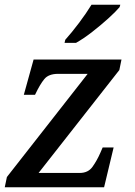

<svg xmlns="http://www.w3.org/2000/svg" viewBox="-21 -786 565 806"><path d="M-1 0 8 -43 347 -476H223Q183 -476 165 -454Q147 -432 128 -392L126 -388H79L120 -536H489L480 -492L141 -60H314Q349 -60 367.5 -86Q386 -112 400 -144L410 -167H456L416 0ZM250 -606 253 -619Q280 -649 310.5 -689.5Q341 -730 363 -766H484L481 -756Q465 -737 433.5 -708.5Q402 -680 366 -652Q330 -624 298 -606Z"/></svg>

Font: Noto Serif Medium
Style: Italic
Weight: 500
Italic angle: -12°
Designer: Monotype Design Team
Foundry: Monotype Imaging Inc.
Version: Version 2.014; ttfautohint (v1.8.4.7-5d5b)